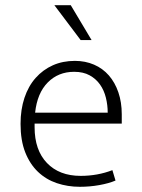

<svg xmlns="http://www.w3.org/2000/svg" viewBox="-20 -710 544 738"><path d="M448 -235H113V-221Q113 -133 160.5 -83.5Q208 -34 290 -34Q355 -34 412 -56L424 -16Q398 -5 361.5 1.5Q325 8 287 8Q240 8 198.5 -6Q157 -20 126 -49.5Q95 -79 77 -124.5Q59 -170 59 -234Q59 -289 74 -334Q89 -379 117 -410.5Q145 -442 183 -459Q221 -476 268 -476Q308 -476 341.5 -461.5Q375 -447 398.5 -420Q422 -393 435 -355Q448 -317 448 -271ZM394 -277Q394 -306 387 -334.5Q380 -363 364.5 -385Q349 -407 324.5 -420.5Q300 -434 265 -434Q204 -434 163.5 -393Q123 -352 115 -277ZM252 -690 332 -556H290L189 -690Z"/></svg>

Font: Mukta Malar ExtraLight
Style: Regular
Weight: 275
Designer: Aadarsh Rajan, Girish Dalvi, Yashodeep Gholap
Foundry: Ek Type
Version: Version 2.538;PS 1.000;hotconv 16.6.51;makeotf.lib2.5.65220;